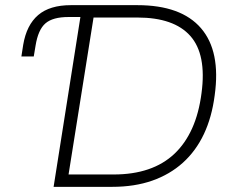

<svg xmlns="http://www.w3.org/2000/svg" viewBox="-20 -725 923 745"><path d="M188 0 292 -659H246Q185 -659 156.5 -634.5Q128 -610 118 -548L111 -506H63L70 -551Q83 -628 128 -666.5Q173 -705 255 -705H513Q683 -705 760 -615.5Q837 -526 813 -355Q802 -270 771 -204.5Q740 -139 689.5 -93.5Q639 -48 570.5 -24Q502 0 415 0ZM246 -48H421Q496 -48 555 -68Q614 -88 656.5 -128Q699 -168 725.5 -227Q752 -286 762 -364Q782 -514 718.5 -585.5Q655 -657 513 -657H343Z"/></svg>

Font: Nunito Sans 7pt ExtraLight
Style: Italic
Weight: 250
Italic angle: -9°
Designer: Vernon Adams
Foundry: Vernon Adams
Version: Version 3.101;gftools[0.9.27]